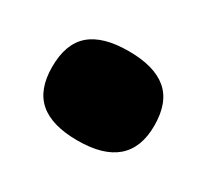

<svg xmlns="http://www.w3.org/2000/svg" viewBox="-56 -509 363 337"><g transform="rotate(30 125.5 -340.5)"><path d="M125 -250Q73 -250 47.5 -272Q22 -294 22 -340Q22 -387 47.5 -409Q73 -431 125 -431Q177 -431 203 -409Q229 -387 229 -340Q229 -250 125 -250Z"/></g></svg>

Font: Bricolage Grotesque 24pt ExtraBold
Style: Regular
Weight: 800
Designer: Mathieu Triay
Foundry: Atelier Triay
Version: Version 1.001;gftools[0.9.33.dev8+g029e19f]